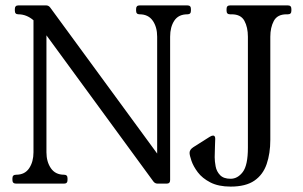

<svg xmlns="http://www.w3.org/2000/svg" viewBox="-20 -680 1121 711"><path d="M674 -660Q687 -660 687 -647V-640Q687 -627 674 -627Q641 -627 625.5 -603.5Q610 -580 610 -544V-13Q610 0 597 0H564Q554 0 548 -8L128 -582L152 -610V-116Q152 -81 168.5 -57Q185 -33 217 -33Q230 -33 230 -20V-13Q230 0 217 0H40Q26 0 26 -13V-20Q26 -33 40 -33Q72 -33 88 -57Q104 -81 104 -116V-605Q78 -627 48 -627Q35 -627 35 -640V-647Q35 -660 48 -660H151Q160 -660 166 -652L604 -54H562V-544Q562 -580 545.5 -603.5Q529 -627 497 -627Q484 -627 484 -640V-647Q484 -660 497 -660ZM1046 -660Q1059 -660 1059 -647V-640Q1059 -627 1046 -627H1041Q1007 -627 994 -602.5Q981 -578 981 -544V-162Q981 -112 967.5 -72.5Q954 -33 922 -11Q890 11 834 11Q789 11 759 -4.5Q729 -20 712.5 -42Q696 -64 689 -84.5Q682 -105 682 -114Q682 -126 696 -135L756 -173Q764 -178 769 -178Q777 -178 777 -166Q777 -159 776 -136.5Q775 -114 775 -98Q775 -83 778.5 -64Q782 -45 795 -31.5Q808 -18 834 -18Q860 -18 879 -43Q898 -68 898 -133V-544Q898 -579 885 -603Q872 -627 838 -627H832Q819 -627 819 -640V-647Q819 -660 832 -660Z"/></svg>

Font: Young Serif Light
Style: Regular
Weight: 300
Designer: Bastien Sozeau
Foundry: NBR — Bastien Sozeau
Version: Version 5.001